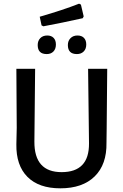

<svg xmlns="http://www.w3.org/2000/svg" viewBox="-20 -1016 671 1044"><path d="M410 -996 420 -991 435 -927 430 -917Q318 -892 216 -873L206 -878L196 -925Q324 -962 410 -996ZM449 -774Q449 -750 435 -736Q421 -722 398 -722Q349 -722 349 -771Q349 -794 363.5 -808.5Q378 -823 401 -823Q424 -823 436.5 -810Q449 -797 449 -774ZM237 -823Q259 -823 271.5 -810Q284 -797 284 -774Q284 -750 270.5 -736Q257 -722 234 -722Q185 -722 185 -771Q185 -794 199 -808.5Q213 -823 237 -823ZM563 -642 560 -316 559 -240Q561 -122 495 -57Q429 8 308 8Q191 8 129 -54.5Q67 -117 69 -232L71 -321L69 -642H171L167 -246Q166 -80 315 -80Q465 -80 464 -236L459 -642Z"/></svg>

Font: Alegreya Sans Medium
Style: Regular
Weight: 500
Designer: Juan Pablo del Peral
Foundry: Huerta Tipografica
Version: Version 2.007